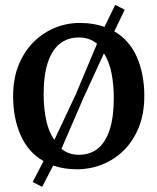

<svg xmlns="http://www.w3.org/2000/svg" viewBox="-20 -660 624 761"><path d="M147 80.5 109.5 61.5 152.5 -21.5Q91 -57 61.5 -124.8Q32 -192.5 32 -278.5Q32 -349 54.2 -403.2Q76.5 -457.5 114.2 -494.5Q152 -531.5 199.5 -550.5Q247 -569.5 297.5 -569Q325 -569 349 -565Q373 -561 394 -553.5L436.5 -640.5L474.5 -621.5L433 -536Q494 -500 523 -432.8Q552 -365.5 552 -280Q552 -209 529.8 -154.5Q507.5 -100 469.8 -63.2Q432 -26.5 384.5 -7.8Q337 11 286 11Q259.5 11 235.8 7.2Q212 3.5 191 -4ZM195.5 -105.5 280 -285 364.5 -486.5Q350.5 -498.5 332.5 -505Q314.5 -511.5 292.5 -511.5Q248.5 -511.5 217.2 -486.8Q186 -462 169.5 -412.2Q153 -362.5 153 -286.5Q153 -231 163 -184Q173 -137 195.5 -105.5ZM293 -46.5Q337 -46.5 367.8 -71.2Q398.5 -96 414.8 -146.2Q431 -196.5 431 -271.5Q431 -325 421.8 -371Q412.5 -417 392 -448.5L311.5 -273.5L223.5 -70Q237.5 -58.5 254.8 -52.5Q272 -46.5 293 -46.5Z"/></svg>

Font: Merriweather 20pt Medium
Style: Regular
Weight: 500
Version: Version 2.100